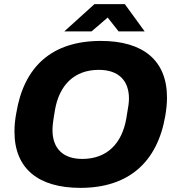

<svg xmlns="http://www.w3.org/2000/svg" viewBox="-20 -897 850 929"><path d="M291 -745H423L501 -812L554 -745H680L584 -877H437ZM369 12C603 12 742 -113 780 -338C785 -368 788 -397 788 -425C788 -606 671 -699 468 -699C231 -699 96 -575 59 -351C53 -320 50 -290 50 -260C50 -80 167 12 369 12ZM378 -128C283 -128 234 -181 234 -267C234 -284 235 -302 246 -365C267 -486 340 -559 458 -559C555 -559 604 -506 604 -420C604 -403 602 -385 591 -323C570 -202 497 -128 378 -128Z"/></svg>

Font: Archivo ExtraBold
Style: Italic
Weight: 800
Italic angle: -10°
Designer: Hector Gatti
Foundry: Omnibus-Type
Version: Version 2.001